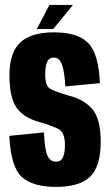

<svg xmlns="http://www.w3.org/2000/svg" viewBox="-20 -730 432 754"><path d="M199.5 4Q292.5 4 334 -36.2Q375.5 -76.5 375.5 -174Q375.5 -262 343 -300.8Q310.5 -339.5 252 -354Q201 -369 179.2 -380Q157.5 -391 157.5 -437Q157.5 -468 164.8 -486Q172 -504 192 -504Q213.5 -504 223.5 -476Q233.5 -448 236.5 -390.5L372.5 -403.5Q367 -522 325 -562.5Q283 -603 192.5 -603Q101 -603 59 -562.5Q17 -522 17 -435.5Q17 -347.5 45 -307.2Q73 -267 136 -250.5Q189 -235 212 -221.8Q235 -208.5 235 -160Q235 -129.5 227.2 -112.2Q219.5 -95 200 -95Q176.5 -95 166 -119.5Q155.5 -144 152.5 -210L16.5 -196.5Q22.5 -74 65.8 -35Q109 4 199.5 4ZM124.5 -616H189L266.5 -710.5H174Z"/></svg>

Font: Anybody ExtraCondensed
Style: Bold
Weight: 700
Width: 2
Version: Version 1.113;gftools[0.9.25]